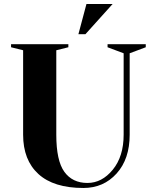

<svg xmlns="http://www.w3.org/2000/svg" viewBox="-20 -920 750 955"><path d="M595 -250V-655L515 -685V-700H705V-685L625 -655V-250Q625 -129 560 -57Q495 15 395 15Q247 15 171 -54.5Q95 -124 95 -250V-670L35 -685V-700H320V-685L260 -670V-250Q260 -121 300 -65.5Q340 -10 415 -10Q487 -10 541 -76Q595 -142 595 -250ZM410 -900H540L405 -750H370Z"/></svg>

Font: Yeseva One
Style: Regular
Weight: 400
Designer: Jovanny Lemonad
Foundry: Jovanny Lemonad
Version: Version 2.000